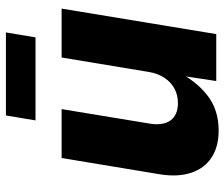

<svg xmlns="http://www.w3.org/2000/svg" viewBox="-76 -693 777 665"><g transform="rotate(-90 312.5 -360.5)"><path d="M192.9 8.3Q136.2 8.3 98.9 -16.6Q61.5 -41.5 46.4 -87.6Q31.2 -133.8 41.5 -196.3L97.7 -535.6H267.1L216.8 -230Q209.5 -184.1 228 -158.4Q246.6 -132.8 288.1 -132.8Q315.4 -132.8 337.6 -144.5Q359.9 -156.2 375.2 -179Q390.6 -201.7 396 -234.9L445.8 -535.6H615.2L526.9 0H364.3L385.3 -137.7H398.4Q366.2 -71.8 315.9 -31.7Q265.6 8.3 192.9 8.3ZM532.7 -728.5 515.6 -626H228L245.1 -728.5Z"/></g></svg>

Font: Inter 20pt ExtraBold
Style: Italic
Weight: 800
Italic angle: -9.3988°
Version: Version 4.001;git-66647c0bb